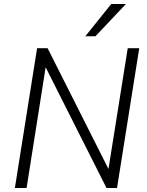

<svg xmlns="http://www.w3.org/2000/svg" viewBox="-20 -948 742 968"><path d="M55 0 167 -705H220L536 -78H524L624 -705H682L570 0H517L201 -627H213L114 0ZM410 -765 541 -928H615L461 -765Z"/></svg>

Font: Nunito Sans 10pt SemiCondensed Light
Style: Italic
Weight: 300
Width: 4
Italic angle: -9°
Designer: Vernon Adams
Foundry: Vernon Adams
Version: Version 3.101;gftools[0.9.27]